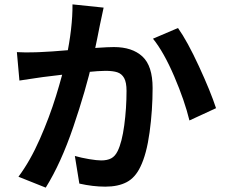

<svg xmlns="http://www.w3.org/2000/svg" viewBox="-20 -805 1017 869"><path d="M432.1 -691.4 420.4 -632.6Q405.3 -561.3 400.1 -535.2Q368.2 -396.2 312 -231.2Q255.9 -66.2 187 44.2L63.5 -5.1Q116.7 -76.4 160.4 -175.9Q204.1 -275.4 233.5 -370.6Q262.9 -465.8 279.8 -541.3Q294.2 -609.1 301.4 -670.9Q308.6 -732.7 308.1 -785.2L449 -770.5ZM957.8 -315.4 837.4 -259.8Q815.9 -348.6 768.7 -459Q721.4 -569.3 672.4 -629.9L785.6 -678.2Q827.9 -618.7 880.2 -505.4Q932.6 -392.1 957.8 -315.4ZM141.1 -568.4Q147.9 -569.1 159.7 -569.1Q199 -570.1 316.2 -580.1Q367.9 -585 418.9 -588.5Q470 -592 495.6 -592Q578.4 -592 624.5 -549.4Q670.7 -506.8 670.7 -406.7Q670.7 -306.4 657.1 -206.8Q643.6 -107.2 615.2 -49.6Q591.8 -0.7 553.2 19.5Q514.6 39.8 456.5 39.8Q400.4 39.8 339.1 25.9L318.8 -99.1Q347.7 -90.8 383.2 -84.8Q418.7 -78.9 438.2 -78.9Q465.3 -78.9 483.2 -88.3Q501 -97.7 512.5 -121.3Q532 -160.9 542.4 -238Q552.7 -315.2 552.7 -393.8Q552.7 -432.1 541.9 -451.7Q531 -471.2 511 -477.8Q491 -484.4 457.3 -484.4Q430.2 -484.4 369.6 -478.5Q309.1 -472.7 252.9 -465.8Q190.9 -458.3 174.8 -456.3L141.1 -451.4Q104.5 -446.3 67.9 -440.4L56.4 -569.1Q95.2 -566.7 141.1 -568.4Z"/></svg>

Font: Min Sans VF VF
Style: Regular
Weight: 400
Designer: Jinseong-Kim, NotoSansCJK, Nunito
Foundry: Jinseong-Kim
Version: Version 1.420;Glyphs 3.1.2 (3151)